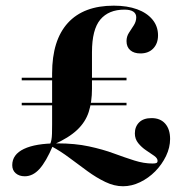

<svg xmlns="http://www.w3.org/2000/svg" viewBox="-20 -602 636 668"><path d="M154 -99.2Q157.3 -107.3 158.9 -115.7Q160.5 -124.2 160.9 -137.1Q161.3 -150 161.3 -170.2V-346.8Q161.3 -462.1 216.1 -522.2Q271 -582.3 375.8 -582.3Q422.6 -582.3 456.9 -569.8Q491.1 -557.3 510.5 -533.9Q529.8 -510.5 529.8 -479Q529.8 -450.8 513.3 -433.5Q496.8 -416.1 468.5 -416.1Q446 -416.1 433.1 -427.4Q420.2 -438.7 420.2 -458.9Q420.2 -475 428.6 -487.9Q437.1 -500.8 445.6 -514.1Q454 -527.4 454 -541.9Q454 -554.8 443.5 -561.7Q433.1 -568.5 412.9 -568.5Q358.1 -568.5 329 -533.9Q300 -499.2 300 -420.2V-292.7Q300 -247.6 288.7 -212.5Q277.4 -177.4 248.4 -150Q219.4 -122.6 166.9 -99.2ZM66.1 11.3Q46.8 11.3 34.7 0.8Q22.6 -9.7 22.6 -27.4Q22.6 -64.5 63.3 -83.9Q104 -103.2 179 -103.2Q241.1 -103.2 289.5 -92.7Q337.9 -82.3 376.2 -68.1Q414.5 -54 447.6 -43.5Q480.6 -33.1 510.5 -33.1Q521 -33.1 524.6 -35.1Q528.2 -37.1 528.2 -42.7Q528.2 -51.6 516.1 -60.1Q504 -68.5 488.3 -79Q472.6 -89.5 460.9 -104Q449.2 -118.5 449.2 -137.9Q449.2 -161.3 464.1 -176.2Q479 -191.1 507.3 -191.1Q537.9 -191.1 554.8 -171.8Q571.8 -152.4 571.8 -118.5Q571.8 -88.7 557.7 -59.3Q543.5 -29.8 520.2 -6Q496.8 17.7 467.3 31.9Q437.9 46 408.1 46Q377.4 46 346.4 31Q315.3 16.1 284.3 -6.5Q253.2 -29 222.2 -52.4Q191.1 -75.8 159.7 -92.7L163.7 -94.4Q140.3 -39.5 117.3 -14.1Q94.4 11.3 66.1 11.3ZM55.6 -235.5V-244.4H420.2V-235.5ZM55.6 -322.6V-331.5H420.2V-322.6Z"/></svg>

Font: Playfair 144pt SemiCondensed ExtraBold
Style: Regular
Weight: 800
Width: 4
Designer: Claus Eggers Sørensen
Foundry: Claus Eggers Sørensen
Version: Version 2.203